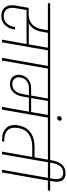

<svg xmlns="http://www.w3.org/2000/svg" viewBox="940 -1956 1025 2946"><g transform="rotate(90 1453.0 -483.5)"><path d="M464.8 -600.1Q452.1 -528.3 417 -481.7Q381.8 -435.1 334 -412.1H662.1L712.9 -705.1H483.9ZM26.9 -705.1 33.2 -740.2H911.1L904.8 -705.1H752.9L629.9 0H588.9L655.8 -377.9H134.8L105 -204.1Q90.8 -123.5 122.3 -75.2Q153.8 -26.9 228 -26.9Q297.4 -26.9 340.8 -75Q384.3 -123 396 -201.2H435.1Q421.4 -107.4 367.2 -49.3Q313 8.8 225.1 8.8Q133.3 8.8 90.8 -50.8Q48.3 -110.4 64.9 -207L101.1 -410.2H205.1Q293 -410.2 351.1 -461.2Q409.2 -512.2 425.8 -600.1L444.8 -705.1Z M868.2 0 992.2 -705.1H840.8L847.2 -740.2H1189.9L1184.1 -705.1H1033.2L909.2 0Z M1272.9 -159.2Q1331.1 -159.2 1370.4 -200.2Q1409.7 -241.2 1423.8 -316.9L1440.9 -414.1H1328.6Q1267.6 -414.1 1223.6 -379.2Q1179.7 -344.2 1168.9 -286.1Q1158.7 -229 1188.5 -194.1Q1218.3 -159.2 1272.9 -159.2ZM1699.7 -448.2 1744.6 -705.1H1529.8L1484.9 -448.2ZM1119.6 -705.1 1126 -740.2H1942.9L1937 -705.1H1785.6L1661.6 0H1620.6L1693.8 -414.1H1479L1461.9 -318.8Q1445.8 -223.1 1395.8 -173.6Q1345.7 -124 1269.5 -124Q1195.8 -124 1157 -169.2Q1118.2 -214.4 1130.9 -286.1Q1143.6 -360.8 1199.7 -404.5Q1255.9 -448.2 1334 -448.2H1446.8L1491.7 -705.1Z M1802.7 -918Q1818.4 -918 1826.7 -908Q1835 -897.9 1832.5 -882.8Q1830.6 -868.2 1818.6 -858.2Q1806.6 -848.1 1791.5 -848.1Q1776.4 -848.1 1768.1 -857.9Q1759.8 -867.7 1761.7 -882.8Q1763.7 -897.9 1775.6 -908Q1787.6 -918 1802.7 -918Z M1872.6 -705.1 1878.9 -740.2H2628.9L2621.6 -705.1H2470.7L2346.7 0H2306.6L2388.7 -464.8H2229.5Q2113.8 -464.8 2038.8 -411.4Q1963.9 -357.9 1944.8 -251Q1926.8 -147.9 1975.1 -92Q2023.4 -36.1 2130.9 -36.1H2153.8L2147.5 -2H2122.6Q2003.9 -2 1943.6 -67.6Q1883.3 -133.3 1903.8 -252Q1926.3 -377 2013.7 -439Q2101.1 -501 2233.9 -501H2394.5L2430.7 -705.1Z M2434.1 -729 2444.3 -783.2Q2451.7 -824.2 2466.3 -857.9Q2481 -891.6 2503.9 -918.7Q2526.9 -945.8 2561 -960.9Q2595.2 -976.1 2638.2 -976.1Q2681.6 -976.1 2710.9 -960.9Q2740.2 -945.8 2752.9 -919.7Q2765.6 -893.6 2768.8 -858.4Q2772 -823.2 2763.2 -783.2L2755.4 -740.2H2906.2L2901.4 -705.1H2750.5L2625.5 0H2585.4L2709.5 -705.1H2558.1L2563.5 -740.2H2716.3L2724.1 -785.2Q2731 -815.4 2729 -843.5Q2727.1 -871.6 2718.3 -893.1Q2709.5 -914.6 2687.5 -927.7Q2665.5 -940.9 2632.3 -940.9Q2515.6 -940.9 2484.4 -785.2L2473.1 -729Z"/></g></svg>

Font: SVN-Poppins ExtraLight
Style: Italic
Weight: 200
Italic angle: -10°
Designer: Ninad Kale (Devanagari), Jonny Pinhorn (Latin)
Foundry: Indian Type Foundry
Version: Version 3.002 2017